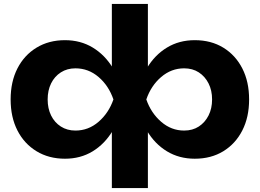

<svg xmlns="http://www.w3.org/2000/svg" viewBox="-20 -790 1319 975"><path d="M548 165V-148L562 -183V-392L548 -428V-770H731V-428L717 -392V-184L731 -148V165ZM671 -285Q686 -377 726 -444Q766 -511 828 -548.5Q890 -586 969 -586Q1052 -586 1114 -548Q1176 -510 1210.5 -442.5Q1245 -375 1245 -285Q1245 -195 1210.5 -127.5Q1176 -60 1114 -22Q1052 16 969 16Q890 16 828 -21.5Q766 -59 726 -126.5Q686 -194 671 -285ZM1057 -285Q1057 -331 1039 -366.5Q1021 -402 989.5 -422.5Q958 -443 915 -443Q850 -443 798.5 -399Q747 -355 723 -285Q747 -216 798.5 -171.5Q850 -127 915 -127Q958 -127 989.5 -147.5Q1021 -168 1039 -203.5Q1057 -239 1057 -285ZM608 -285Q593 -194 552.5 -126.5Q512 -59 450.5 -21.5Q389 16 310 16Q228 16 165.5 -22Q103 -60 68.5 -127.5Q34 -195 34 -285Q34 -375 68.5 -442.5Q103 -510 165.5 -548Q228 -586 310 -586Q389 -586 451 -548.5Q513 -511 553.5 -444Q594 -377 608 -285ZM222 -285Q222 -239 239.5 -203.5Q257 -168 289 -147.5Q321 -127 363 -127Q429 -127 480.5 -171.5Q532 -216 556 -285Q532 -355 480.5 -399Q429 -443 363 -443Q321 -443 289 -422.5Q257 -402 239.5 -366.5Q222 -331 222 -285Z"/></svg>

Font: Unbounded SemiBold
Style: Regular
Weight: 600
Designer: Luke Prowse, Jean-Baptiste Morizot, Fátima Lázaro, Florian Runge
Foundry: NaN
Version: Version 1.700